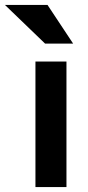

<svg xmlns="http://www.w3.org/2000/svg" viewBox="-77 -760 357 780"><path d="M67 0V-510H193V0ZM106 -583 -57 -740H116L220 -583Z"/></svg>

Font: Instrument Sans SemiBold
Style: Regular
Weight: 600
Designer: Rodrigo Fuenzalida
Foundry: fragTYPE
Version: Version 1.000;gftools[0.9.28]